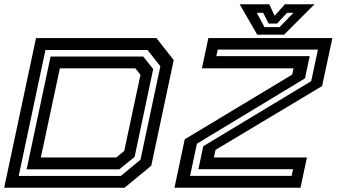

<svg xmlns="http://www.w3.org/2000/svg" viewBox="-24 -878 1575 898"><path d="M-4.5 0 144.5 -700H707.5L788.5 -597L683.5 -103L558.5 0ZM63.5 -55H541L633 -131L726 -568L666 -644H188.5ZM100.5 -86 212.5 -613.5H646L692.5 -555L605.5 -144L534 -86ZM167 -141.5H520L557 -172L633 -528L609 -558.5H256ZM792 0 840 -226.5 1342.5 -529 1349 -558.5H920.5L950.5 -700H1530.5L1482.5 -475.5L984 -177L976.5 -141.5H1411.5L1381.5 0ZM865 -55.5H1340L1346.5 -86.5H904L926.5 -194L1431.5 -498.5L1463 -646H994.5L987.5 -615.5H1424.5L1402.5 -511.5L897 -206ZM1179 -716 1097 -858H1235.5L1260.5 -804L1308.5 -858H1447L1305 -716ZM1213 -751H1283.5L1348.5 -818H1318.5L1272 -768H1232L1207 -818H1177Z"/></svg>

Font: Tourney Expanded SemiBold
Style: Italic
Weight: 600
Width: 7
Italic angle: -12°
Designer: Tyler Finck
Foundry: Etcetera Type Co
Version: Version 1.010; ttfautohint (v1.8.3)